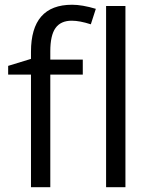

<svg xmlns="http://www.w3.org/2000/svg" viewBox="-20 -785 632 805"><path d="M327.1 -472.2H190.9V0H109.9V-472.2H14.2V-508.8L109.9 -538.1V-567.9Q109.9 -765.1 282.2 -765.1Q324.7 -765.1 381.8 -748L360.8 -683.1Q314 -698.2 280.8 -698.2Q234.9 -698.2 212.9 -667.7Q190.9 -637.2 190.9 -569.8V-535.2H327.1ZM505.9 0H424.8V-759.8H505.9Z"/></svg>

Font: f0_25842 
Style: Regular
Weight: 400
Foundry: Ascender Corporation
Version: Version 1.10